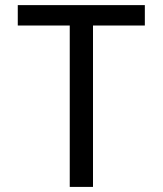

<svg xmlns="http://www.w3.org/2000/svg" viewBox="-20 -734 640 754"><path d="M345.2 0H253.9V-633.8H49.8V-713.9H548.8V-633.8H345.2Z"/></svg>

Font: TypoPRO Noto Mono
Style: Regular
Weight: 400
Designer: Monotype Design Team
Foundry: Monotype Imaging Inc.
Version: Version 1.00